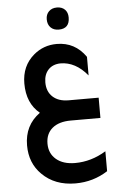

<svg xmlns="http://www.w3.org/2000/svg" viewBox="-66 -722 714 1142"><g transform="rotate(-5 290.5 -151.0)"><path d="M318 -545Q288 -545 270 -563Q252 -581 252 -612Q252 -641 270 -659Q288 -677 318 -677Q348 -677 365.5 -659.5Q383 -642 383 -612Q383 -545 318 -545ZM531 319Q444 375 338 375Q215 375 139 299Q70 231 70 125Q70 5 163 -62Q86 -125 86 -243Q86 -348 160 -411Q219 -461 298 -461Q407 -461 471 -369V-258Q400 -344 310 -344Q264 -343 237.5 -314.5Q211 -286 211 -239Q211 -184 245.5 -152.5Q280 -121 340 -121H519V0H342Q271 0 231.5 33Q192 66 192 125Q192 184 233.5 219Q275 254 346 254Q443 254 531 200Z"/></g></svg>

Font: Space Grotesk
Style: Bold
Weight: 700
Designer: Florian Karsten
Foundry: Florian Karsten
Version: Version 2.000